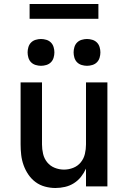

<svg xmlns="http://www.w3.org/2000/svg" viewBox="-20 -932 640 960"><path d="M257 8Q231 8 205 1Q179 -6 158 -21.5Q137 -37 122 -59Q107 -81 98 -106Q89 -131 86 -157.5Q83 -184 83 -210V-520H190V-210Q190 -186 195.5 -162.5Q201 -139 216 -120.5Q231 -102 253.5 -93Q276 -84 300 -84Q324 -84 346.5 -93Q369 -102 384 -120.5Q399 -139 404.5 -162.5Q410 -186 410 -210V-520H517V0H410V-89Q400 -67 385 -48Q370 -29 349.5 -16Q329 -3 305 2.5Q281 8 257 8ZM415 -603Q402 -603 388.5 -607Q375 -611 365.5 -620.5Q356 -630 352 -643.5Q348 -657 348 -670Q348 -683 352 -696.5Q356 -710 365.5 -719.5Q375 -729 388.5 -733Q402 -737 415 -737Q428 -737 441.5 -733Q455 -729 464.5 -719.5Q474 -710 478 -696.5Q482 -683 482 -670Q482 -657 478 -643.5Q474 -630 464.5 -620.5Q455 -611 441.5 -607Q428 -603 415 -603ZM185 -603Q172 -603 158.5 -607Q145 -611 135.5 -620.5Q126 -630 122 -643.5Q118 -657 118 -670Q118 -683 122 -696.5Q126 -710 135.5 -719.5Q145 -729 158.5 -733Q172 -737 185 -737Q198 -737 211.5 -733Q225 -729 234.5 -719.5Q244 -710 248 -696.5Q252 -683 252 -670Q252 -657 248 -643.5Q244 -630 234.5 -620.5Q225 -611 211.5 -607Q198 -603 185 -603ZM128 -838V-912H472V-838Z"/></svg>

Font: Iosevka Aile Semibold
Style: Regular
Weight: 600
Designer: Belleve Invis
Foundry: Belleve Invis
Version: Version 31.1.0; ttfautohint (v1.8.4)